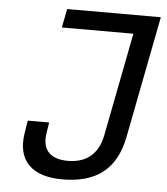

<svg xmlns="http://www.w3.org/2000/svg" viewBox="-53 -777 726 837"><g transform="rotate(5 310.0 -359.0)"><path d="M78.5 -230.5 69.5 -176C49.5 -49.5 121.5 11.5 250 11.5C394.5 11.5 484.5 -49.5 513.5 -197.5L617 -730H207L191 -648H504L416.5 -197.5C398 -102.5 338 -71 266.5 -71C203 -71 151.5 -99 164.5 -183L172 -230.5Z"/></g></svg>

Font: Monaspace Neon
Style: Italic
Weight: 400
Italic angle: -11°
Designer: Riley Cran & the Lettermatic Team
Foundry: Lettermatic
Version: Version 1.200 (Monaspace Neon)